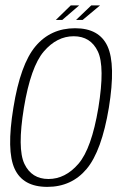

<svg xmlns="http://www.w3.org/2000/svg" viewBox="-20 -708 481 731"><path d="M160 3.5Q252.5 3.5 309.8 -64.8Q367 -133 394.5 -298Q421 -462.5 389.5 -531.5Q358 -600.5 266 -600.5Q173 -600.5 115.2 -531.8Q57.5 -463 31 -298Q4 -134 35.8 -65.2Q67.5 3.5 160 3.5ZM164.5 -26.5Q100.5 -26.5 73 -84Q45.5 -141.5 71 -297.5Q97 -454 146.8 -512Q196.5 -570 260.5 -570Q325 -570 352.5 -512.2Q380 -454.5 354.5 -297.5Q328.5 -142 278.5 -84.2Q228.5 -26.5 164.5 -26.5ZM269.5 -632H294.5L361 -687.5H327.5ZM192.5 -632H217L281.5 -687.5H249.5Z"/></svg>

Font: Anybody SemiCondensed ExtraLight
Style: Italic
Weight: 250
Width: 4
Italic angle: -10°
Version: Version 1.113;gftools[0.9.25]